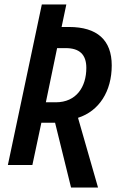

<svg xmlns="http://www.w3.org/2000/svg" viewBox="-20 -734 539 854"><path d="M296 100H416L327 -210C421 -240 477 -328 477 -443C477 -556 412 -614 287 -614H254L275 -714H166L15 0H124L164 -188H225ZM184 -279 234 -520H272C333 -520 364 -492 364 -432C364 -348 320 -279 228 -279Z"/></svg>

Font: Noto Sans Display SemiCondensed Medium
Style: Italic
Weight: 500
Width: 4
Italic angle: -12°
Designer: Monotype Design Team
Foundry: Monotype Imaging Inc.
Version: Version 1.900